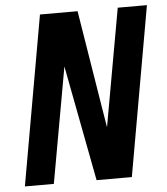

<svg xmlns="http://www.w3.org/2000/svg" viewBox="-52 -772 712 819"><g transform="rotate(-5 304.0 -362.5)"><path d="M149.5 -725H310.5L378 -309L392.5 -221L482.5 -725H607.5L479.5 0H328.5L234 -495L145.5 0H21.5Z"/></g></svg>

Font: JuliaMono BoldItalic
Style: Regular
Weight: 700
Italic angle: -9°
Monospace: yes
Designer: cormullion
Foundry: corm
Version: Version 0.049; ttfautohint (v1.8.4)